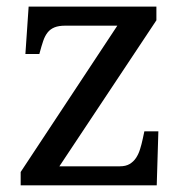

<svg xmlns="http://www.w3.org/2000/svg" viewBox="-20 -556 551 576"><path d="M339.8 -57.1Q357.4 -57.1 368.9 -64Q380.4 -70.8 387.9 -82Q395.5 -93.3 400.1 -108.2Q404.8 -123 408.2 -139.2L413.1 -162.1H455.1L450.2 0H42V-40L332 -479H175.8Q156.2 -479 143.6 -473.9Q130.9 -468.8 122.8 -458.5Q114.7 -448.2 109.6 -433.1Q104.5 -418 99.1 -397.9L98.1 -394H56.2L65.9 -536.1H449.2V-495.1L158.2 -57.1Z"/></svg>

Font: Droid Serif
Style: Regular
Weight: 400
Designer: Monotype Design team
Foundry: Monotype Imaging Inc.
Version: Version 1.03